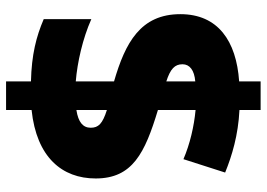

<svg xmlns="http://www.w3.org/2000/svg" viewBox="-140 -710 858 617"><g transform="rotate(90 288.5 -402.0)"><path d="M242 -73V7H334V-75C486 -91 554 -173 554 -281C554 -399 473 -439 334 -481V-602C387 -597 443 -584 492 -563L535 -697C481 -719 415 -739 334 -743V-811H242V-742C112 -733 26 -674 26 -553C26 -425 118 -376 242 -340V-217C181 -222 105 -239 42 -267V-114C98 -90 156 -75 242 -73ZM242 -601V-508C202 -521 187 -535 187 -560C187 -583 206 -598 242 -601ZM334 -219V-317C378 -303 391 -290 391 -265C391 -240 373 -225 334 -219Z"/></g></svg>

Font: Noto Sans Tamil UI Black
Style: Regular
Weight: 900
Designer: Jelle Bosma - Monotype Design Team
Foundry: Monotype Imaging Inc.
Version: Version 2.004